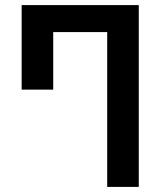

<svg xmlns="http://www.w3.org/2000/svg" viewBox="-20 -734 647 754"><path d="M401 0V-608H189V-382H65V-714H525V0Z"/></svg>

Font: Noto Sans Georgian SemiCondensed SemiBold
Style: Regular
Weight: 600
Width: 4
Designer: Monotype Design Team, Akaki Razmadze
Foundry: Google LLC
Version: Version 2.005; ttfautohint (v1.8.4.7-5d5b)